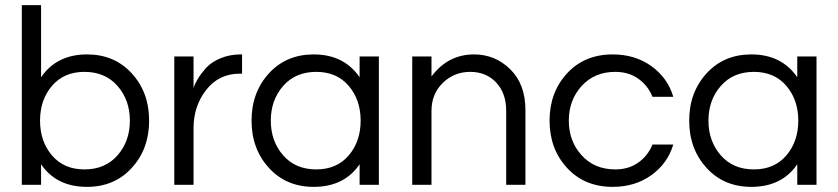

<svg xmlns="http://www.w3.org/2000/svg" viewBox="-20 -720 3266 748"><path d="M319 -508Q426 -508 493.5 -434Q561 -360 561 -250Q561 -140 493.5 -66Q426 8 319 8Q200 8 140 -80V0H65V-700H140V-419Q201 -508 319 -508ZM309 -60Q390 -60 438 -115Q486 -170 486 -250Q486 -330 438 -385Q390 -440 309 -440Q229 -440 182.5 -385.5Q136 -331 136 -250Q136 -169 182.5 -114.5Q229 -60 309 -60Z M918 -508H923V-433H914Q833 -433 783.5 -370Q734 -307 734 -220V0H659V-500H734V-377Q739 -393 750.5 -412.5Q762 -432 782.5 -455Q803 -478 839 -493Q875 -508 918 -508Z M1202 -508Q1320 -508 1381 -419V-500H1456V0H1381V-80Q1321 8 1202 8Q1095 8 1027.5 -66Q960 -140 960 -250Q960 -360 1027.5 -434Q1095 -508 1202 -508ZM1212 -60Q1292 -60 1338.5 -114.5Q1385 -169 1385 -250Q1385 -331 1338.5 -385.5Q1292 -440 1212 -440Q1131 -440 1083 -385Q1035 -330 1035 -250Q1035 -170 1083 -115Q1131 -60 1212 -60Z M1586 -500H1661V-422Q1725 -508 1827 -508Q1909 -508 1968 -450Q2027 -392 2027 -291V0H1952V-289Q1952 -357 1913 -398.5Q1874 -440 1812 -440Q1749 -440 1705 -397Q1661 -354 1661 -288V0H1586Z M2377 -60Q2429 -60 2466.5 -86.5Q2504 -113 2522 -157H2603Q2581 -83 2517.5 -37.5Q2454 8 2367 8Q2257 8 2189 -66Q2121 -140 2121 -250Q2121 -360 2189 -434Q2257 -508 2367 -508Q2454 -508 2517.5 -462.5Q2581 -417 2603 -343H2522Q2504 -387 2466.5 -413.5Q2429 -440 2377 -440Q2296 -440 2246 -385Q2196 -330 2196 -250Q2196 -170 2246 -115Q2296 -60 2377 -60Z M2907 -508Q3025 -508 3086 -419V-500H3161V0H3086V-80Q3026 8 2907 8Q2800 8 2732.5 -66Q2665 -140 2665 -250Q2665 -360 2732.5 -434Q2800 -508 2907 -508ZM2917 -60Q2997 -60 3043.5 -114.5Q3090 -169 3090 -250Q3090 -331 3043.5 -385.5Q2997 -440 2917 -440Q2836 -440 2788 -385Q2740 -330 2740 -250Q2740 -170 2788 -115Q2836 -60 2917 -60Z"/></svg>

Font: Questrial
Style: Regular
Weight: 400
Designer: Joe Prince
Foundry: Joe Prince
Version: Version 1.002